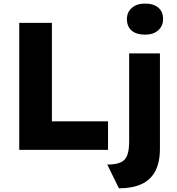

<svg xmlns="http://www.w3.org/2000/svg" viewBox="-20 -826 974 1058"><path d="M86 0V-700H266V-157.3H575.3V0ZM635.3 211.7 571 80.7Q618 80.7 644.2 69.2Q670.3 57.7 681 29.8Q691.7 2 691.7 -47.7V-531.7H861.3V-7.3Q861.3 69 835.5 117.3Q809.7 165.7 759.5 188.7Q709.3 211.7 635.3 211.7ZM779 -635Q732 -635 705.7 -657.3Q679.3 -679.7 679.3 -720.7Q679.3 -758.3 706.2 -782.3Q733 -806.3 779 -806.3Q826 -806.3 852.3 -784Q878.7 -761.7 878.7 -720.7Q878.7 -683 851.8 -659Q825 -635 779 -635Z"/></svg>

Font: Lexend Medium
Style: Regular
Weight: 500
Designer: Bonnie Shaver-Troup, Thomas Jockin
Foundry: Lexend
Version: Version 1.005